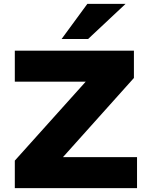

<svg xmlns="http://www.w3.org/2000/svg" viewBox="-20 -965 753 985"><path d="M56 0V-141L470 -602L476 -546H56V-705H667V-565L253 -103L247 -159H683V0ZM296 -765 428 -945H624L432 -765Z"/></svg>

Font: Nunito Sans 10pt SemiExpanded Black
Style: Regular
Weight: 900
Width: 6
Designer: Vernon Adams
Foundry: Vernon Adams
Version: Version 3.101;gftools[0.9.27]